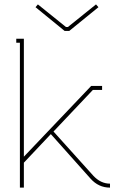

<svg xmlns="http://www.w3.org/2000/svg" viewBox="-20 -856 557 876"><path d="M418 -835.9 429.2 -823.2 295.9 -714.8H274.9L142.1 -823.2L152.8 -835.9L280.8 -732.9H290ZM88.9 -679.2V-141.1L396 -463.9H445.8V-445.8H403.8L224.1 -255.9L405.8 -54.2Q439.5 -18.1 481.9 -18.1V0Q429.7 0 393.1 -41L211.9 -244.1L88.9 -113.8V0H70.8V-661.1H54.2V-679.2Z"/></svg>

Font: Rawengulk
Style: Light
Weight: 300
Version: Version 0.92